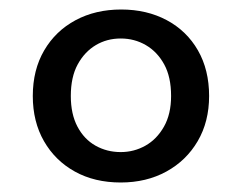

<svg xmlns="http://www.w3.org/2000/svg" viewBox="-20 -732 509 404"><path d="M234 -348Q179 -348 137.5 -371Q96 -394 72.5 -435Q49 -476 49 -530Q49 -585 73 -626Q97 -667 139 -689.5Q181 -712 235 -712Q289 -712 331 -689.5Q373 -667 396.5 -626Q420 -585 420 -530Q420 -476 396 -435Q372 -394 330 -371Q288 -348 234 -348ZM234 -412Q262 -412 286 -425.5Q310 -439 325 -465.5Q340 -492 340 -530Q340 -570 325.5 -596.5Q311 -623 287 -637Q263 -651 234 -651Q205 -651 181.5 -637Q158 -623 143.5 -596.5Q129 -570 129 -530Q129 -492 143 -465.5Q157 -439 181 -425.5Q205 -412 234 -412Z"/></svg>

Font: DM Sans 20pt Medium
Style: Regular
Weight: 500
Version: Version 4.004;gftools[0.9.30]